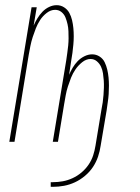

<svg xmlns="http://www.w3.org/2000/svg" viewBox="-20 -548 540 742"><path d="M176 174V156H185Q204 156 223 152.5Q242 149 260.5 140.5Q279 132 295 118.5Q311 105 322.5 88Q334 71 340 52.5Q346 34 349 15L372 -124Q375 -138 377 -152.5Q379 -167 380 -181Q381 -195 381.5 -209Q382 -223 381 -237Q380 -251 378 -264.5Q376 -278 370.5 -290Q365 -302 354.5 -311Q344 -320 330 -320Q313 -320 297.5 -307.5Q282 -295 271.5 -279.5Q261 -264 254.5 -247.5Q248 -231 242.5 -214Q237 -197 234 -180Q231 -163 228 -146L204 0H184L236 -315Q238 -329 240 -343Q242 -357 243.5 -371.5Q245 -386 245 -400Q245 -414 244.5 -427.5Q244 -441 241 -454.5Q238 -468 233 -480.5Q228 -493 217.5 -501.5Q207 -510 193 -510Q176 -510 160.5 -498Q145 -486 135 -470.5Q125 -455 118.5 -438.5Q112 -422 106.5 -405Q101 -388 97.5 -370.5Q94 -353 91 -336L36 0H16L102 -520H122L110 -449Q116 -463 124.5 -477Q133 -491 144 -502.5Q155 -514 169.5 -521Q184 -528 199 -528Q215 -528 228 -519.5Q241 -511 248 -498Q255 -485 258.5 -470Q262 -455 263.5 -439.5Q265 -424 265 -408Q265 -392 263.5 -376Q262 -360 260 -344Q258 -328 255 -312L247 -259Q253 -273 261 -286.5Q269 -300 280 -311.5Q291 -323 306 -330.5Q321 -338 336 -338Q352 -338 365 -329.5Q378 -321 384.5 -307.5Q391 -294 394.5 -279Q398 -264 399.5 -248.5Q401 -233 401 -217Q401 -201 400 -185Q399 -169 396.5 -153Q394 -137 392 -121L369 15Q366 36 359 57Q352 78 339.5 97Q327 116 308.5 131.5Q290 147 269.5 156.5Q249 166 227.5 170Q206 174 185 174Z"/></svg>

Font: Iosevka Curly Thin
Style: Italic
Weight: 100
Italic angle: -9°
Monospace: yes
Designer: Belleve Invis
Foundry: Belleve Invis
Version: Version 22.1.2; ttfautohint (v1.8.4)